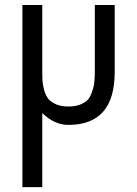

<svg xmlns="http://www.w3.org/2000/svg" viewBox="-20 -815 552 774"><path d="M150.4 -794.9Q150.4 -729.5 150.4 -533.2Q150.4 -505.9 151.4 -487.3Q153.3 -467.8 159.2 -447.3Q166 -426.8 176.8 -414.1Q188.5 -402.3 208 -393.6Q227.5 -385.7 255.9 -385.7Q284.2 -385.7 303.7 -393.6Q324.2 -402.3 335 -414.1Q345.7 -426.8 351.6 -447.3Q359.4 -467.8 360.4 -487.3Q362.3 -505.9 362.3 -533.2Q362.3 -620.1 362.3 -794.9Q381.8 -794.9 442.4 -794.9Q442.4 -727.5 442.4 -524.4Q442.4 -311.5 255.9 -311.5Q199.2 -311.5 150.4 -359.4Q150.4 -259.8 150.4 -60.5Q129.9 -60.5 70.3 -60.5Q70.3 -175.8 70.3 -519.5Q70.3 -588.9 70.3 -794.9Q89.8 -794.9 150.4 -794.9Z"/></svg>

Font: Das Gitter
Style: Book
Weight: 400
Version: Version 006.000